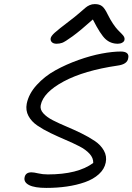

<svg xmlns="http://www.w3.org/2000/svg" viewBox="-20 -959 648 939"><path d="M256.8 -745.1Q240.7 -745.1 233.2 -753.2Q225.6 -761.2 228 -772.9Q230.5 -783.2 246.8 -798.3Q263.2 -813.5 324.2 -859.9Q346.2 -876.5 367.7 -895Q389.2 -913.6 397.9 -921.1Q406.7 -928.7 418.2 -933.8Q429.7 -939 443.8 -939Q466.3 -939 479.5 -928.5Q492.7 -918 506.8 -888.2Q519 -863.3 532.7 -843Q546.4 -822.8 556.4 -812.5Q566.4 -802.2 575 -793.7Q583.5 -785.2 586.9 -778.6Q590.3 -772 588.9 -764.2Q587.4 -755.9 578.1 -750.5Q568.8 -745.1 556.2 -745.1Q521 -745.1 496.1 -767.8Q471.2 -790.5 434.1 -863.8Q373.5 -809.6 335.2 -781.7Q296.9 -753.9 283.9 -749.5Q271 -745.1 256.8 -745.1ZM207 -40Q149.4 -40 122.6 -53.7Q95.7 -67.4 100.1 -90.8Q104.5 -116.2 133.8 -116.2Q145.5 -116.2 167 -111.1Q188.5 -106 213.9 -106Q360.8 -106 436 -162.1Q437 -186 418.2 -206.8Q399.4 -227.5 368.4 -243.4Q337.4 -259.3 300.3 -275.1Q263.2 -291 227.1 -308.3Q190.9 -325.7 162.4 -345.2Q133.8 -364.7 119.1 -392.1Q104.5 -419.4 110.8 -452.1Q120.6 -500.5 159.4 -543.2Q198.2 -585.9 250.7 -615Q303.2 -644 363.5 -665.5Q423.8 -687 477.3 -697Q530.8 -707 570.8 -707Q592.3 -707 601.6 -698.5Q610.8 -689.9 606.9 -673.8Q602.5 -644.5 555.2 -638.2Q391.6 -614.3 291.7 -560.8Q191.9 -507.3 179.2 -444.8Q174.8 -423.8 191.7 -405Q208.5 -386.2 238.5 -370.8Q268.6 -355.5 305.2 -340.1Q341.8 -324.7 378.2 -306.9Q414.6 -289.1 443.6 -269.5Q472.7 -250 488 -222.7Q503.4 -195.3 497.1 -164.1Q490.7 -131.8 463.6 -107.2Q436.5 -82.5 395.5 -68.1Q354.5 -53.7 307.1 -46.9Q259.8 -40 207 -40Z"/></svg>

Font: Shantell Sans Irregular Bouncy
Style: Italic
Weight: 300
Italic angle: -11.31°
Designer: Stephen Nixon, Anya Danilova, Shantell Martin
Foundry: Arrow Type
Version: Version 1.006;[9816181b4]